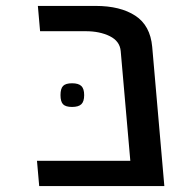

<svg xmlns="http://www.w3.org/2000/svg" viewBox="-20 -629 640 649"><path d="M105 -85.5H420.5L388 -456.5Q385 -490 351 -506.8Q317 -523.5 270 -523.5H115.5L108 -609H303.5Q386.5 -609 437.2 -576Q488 -543 494.5 -470.5L535.5 0H112.5ZM184.5 -307.5Q184.5 -329.5 193.2 -338.5Q202 -347.5 223.5 -347.5Q245.5 -347.5 255 -338.2Q264.5 -329 264.5 -307.5Q264.5 -286 255 -276.8Q245.5 -267.5 223.5 -267.5Q202 -267.5 193.2 -276.5Q184.5 -285.5 184.5 -307.5Z"/></svg>

Font: JuliaMono
Style: Italic
Weight: 400
Italic angle: -9°
Monospace: yes
Designer: cormullion
Foundry: corm
Version: Version 0.057; ttfautohint (v1.8.4)